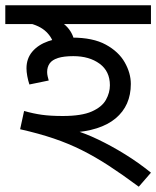

<svg xmlns="http://www.w3.org/2000/svg" viewBox="-30 -642 590 725"><path d="M242 -500Q321 -500 369.5 -473.5Q418 -447 441 -406.5Q464 -366 464 -325Q464 -243 406.5 -195Q349 -147 236 -141L246 -152Q291 -139 341 -115Q391 -91 442 -59.5Q493 -28 540 10L494 63Q432 17 380.5 -16.5Q329 -50 279 -75Q229 -100 173 -119Q117 -138 46 -154L61 -223Q96 -213 128.5 -208.5Q161 -204 207 -204Q278 -204 316.5 -221Q355 -238 370 -265Q385 -292 385 -320Q385 -373 346 -401.5Q307 -430 247 -430Q211 -430 189 -423Q167 -416 157.5 -402.5Q148 -389 148 -370Q148 -362 150 -353.5Q152 -345 154 -338L81 -323Q76 -338 73 -354.5Q70 -371 70 -384Q70 -421 92 -447Q114 -473 152.5 -486.5Q191 -500 242 -500ZM175 -465Q170 -497 145 -521.5Q120 -546 73 -556L97 -601L143 -589Q199 -567 224.5 -539Q250 -511 254 -468ZM540 -622V-551H-10V-622Z"/></svg>

Font: ubangla05
Style: Book
Weight: 400
Designer: Jelle Bosma - Monotype Design Team
Foundry: Monotype Imaging Inc.
Version: Version 2.003